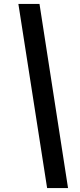

<svg xmlns="http://www.w3.org/2000/svg" viewBox="-20 -862 411 982"><path d="M328 100H221L74 -842H182Z"/></svg>

Font: Montserrat Thin SemiBold
Style: Italic
Weight: 600
Italic angle: -11.3°
Version: Version 9.000